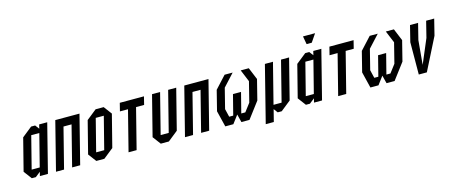

<svg xmlns="http://www.w3.org/2000/svg" viewBox="-46 -1250 4511 1917"><g transform="rotate(-15 2209.0 -292.0)"><path d="M219.2 -41.7 166.7 0H125L62.5 -83.3L147.5 -416.7L251.7 -500H293.3L325 -458.3L335 -500H418.3L291.7 0H208.3ZM314.2 -416.7H230.8L145.8 -83.3H229.2Z M458.3 0H375L501.7 -500H751.7L625 0H541.7L647.5 -416.7H564.2Z M791.7 0 729.2 -83.3 814.2 -416.7 918.3 -500H1001.7L1064.2 -416.7L979.2 -83.3L875 0ZM812.5 -83.3H895.8L980.8 -416.7H897.5Z M1208.3 0H1125L1230.8 -416.7H1147.5L1168.3 -500H1418.3L1397.5 -416.7H1314.2Z M1501.7 -500H1585L1479.2 -83.3H1562.5L1668.3 -500H1751.7L1645.8 -83.3L1541.7 0H1458.3L1395.8 -83.3Z M1791.7 0H1708.3L1835 -500H2085L1958.3 0H1875L1980.8 -416.7H1897.5Z M2136.7 -375 2251.7 -500H2335L2220 -375L2167.5 -166.7L2187.5 -83.3H2229.2L2282.5 -291.7H2365.8L2312.5 -83.3H2354.2L2417.5 -166.7L2470 -375L2418.3 -500H2501.7L2553.3 -375L2500.8 -166.7L2375 0H2291.7L2270.8 -83.3L2208.3 0H2125L2084.2 -166.7Z M2645.8 -83.3H2729.2L2835 -500H2918.3L2812.5 -83.3L2708.3 0H2666.7L2635.8 -41.7L2604.2 83.3H2520.8L2668.3 -500H2751.7Z M3052.5 -41.7 3000 0H2958.3L2895.8 -83.3L2980.8 -416.7L3085 -500H3126.7L3158.3 -458.3L3168.3 -500H3251.7L3125 0H3041.7ZM3147.5 -416.7H3064.2L2979.2 -83.3H3062.5ZM3121.7 -583.3 3106.7 -666.7H3231.7L3175 -583.3Z M3375 0H3291.7L3397.5 -416.7H3314.2L3335 -500H3585L3564.2 -416.7H3480.8Z M3636.7 -375 3751.7 -500H3835L3720 -375L3667.5 -166.7L3687.5 -83.3H3729.2L3782.5 -291.7H3865.8L3812.5 -83.3H3854.2L3917.5 -166.7L3970 -375L3918.3 -500H4001.7L4053.3 -375L4000.8 -166.7L3875 0H3791.7L3770.8 -83.3L3708.3 0H3625L3584.2 -166.7Z M4168.3 -500H4251.7L4210 -333.3L4187.5 -83.3L4293.3 -333.3L4335 -500H4418.3L4376.7 -333.3L4208.3 0H4125L4126.7 -333.3Z"/></g></svg>

Font: Yulong
Style: Italic
Weight: 400
Italic angle: -14.25°
Designer: GGBotNet
Foundry: f0n7.com
Version: 1.00